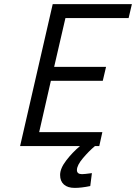

<svg xmlns="http://www.w3.org/2000/svg" viewBox="-20 -712 663 936"><path d="M299 -624 244 -386H497L481 -318H228L171 -68H479L464 0H443Q413 25 384 59.5Q355 94 355 117Q355 137 380 137Q391 137 428 132L420 195Q377 204 344 204Q310 204 291.5 187.5Q273 171 273 141Q273 109 303 70Q333 31 370 0H78L237 -692H623L607 -624Z"/></svg>

Font: Cairo
Style: Italic
Weight: 400
Italic angle: -13°
Designer: Mohamed Gaber, Accademia di Belle Arti di Urbino and others
Foundry: Kief Type Foundry, Accademia di Belle Arti di Urbino and others
Version: Version 3.011